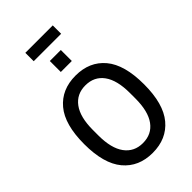

<svg xmlns="http://www.w3.org/2000/svg" viewBox="-304 -1134 1247 1247"><g transform="rotate(-45 319.0 -510.5)"><path d="M319 12Q191 12 117.5 -76Q44 -164 44 -343Q44 -523 117.5 -610.5Q191 -698 319 -698Q447 -698 520.5 -610.5Q594 -523 594 -343Q594 -164 520.5 -76Q447 12 319 12ZM319 -78Q400 -78 444.5 -139Q489 -200 489 -318V-368Q489 -486 444.5 -547Q400 -608 319 -608Q239 -608 194 -547Q149 -486 149 -368V-318Q149 -200 194 -139Q239 -78 319 -78ZM268 -782V-883H369V-782ZM193 -956V-1033H445V-956Z"/></g></svg>

Font: Archivo Narrow Medium
Style: Regular
Weight: 500
Designer: Hector Gatti
Foundry: Omnibus-Type
Version: Version 3.002